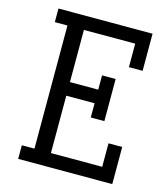

<svg xmlns="http://www.w3.org/2000/svg" viewBox="-112 -837 807 925"><g transform="rotate(15 292.0 -375.0)"><path d="M64.9 0V-67.9H127.9V-682.1H64.9V-750H534.2V-564.9H465.8V-682.1H210V-421.9H351.1V-493.2H418.9V-283.2H351.1V-354H210V-67.9H465.8V-185.1H534.2V0Z"/></g></svg>

Font: Kelly Slab
Style: Regular
Weight: 400
Designer: Denis Masharov
Foundry: Denis Masharov
Version: Version 1.001